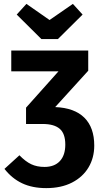

<svg xmlns="http://www.w3.org/2000/svg" viewBox="-20 -952 527 988"><path d="M465 -203Q465 -140 435.5 -90.5Q406 -41 350.5 -12.5Q295 16 218 16Q146 16 93.5 -9Q41 -34 3 -83L80 -153Q111 -121 140.5 -107Q170 -93 209 -93Q260 -93 288 -123Q316 -153 316 -208Q316 -265 287 -289.5Q258 -314 200 -314H114V-398L281 -585H38V-692H434V-588L264 -401Q363 -397 414 -346.5Q465 -296 465 -203ZM405 -877 278 -751H193L66 -877L116 -932L235 -849L355 -932Z"/></svg>

Font: Fira Sans Condensed SemiBold
Style: Regular
Weight: 600
Width: 3
Designer: bBox Type GmbH & Carrois Corporate GbR & Edenspiekermann AG
Foundry: bBox Type GmbH & Carrois Corporate GbR & Edenspiekermann AG
Version: Version 4.301